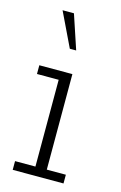

<svg xmlns="http://www.w3.org/2000/svg" viewBox="-99 -656 442 701"><g transform="rotate(15 121.5 -305.0)"><path d="M23 0V-33H100V-361H18V-394H143V-33H215V0ZM110 -481 48 -610H91L134 -481Z"/></g></svg>

Font: Rokkitt ExtraLight
Style: Regular
Weight: 250
Version: Version 3.103